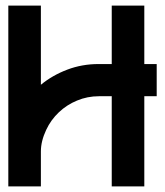

<svg xmlns="http://www.w3.org/2000/svg" viewBox="-20 -668 591 688"><path d="M541.5 -438.5V-323.2H497.1V0H380.4V-323.2H335Q293 -323.2 255.9 -307.6Q219.2 -292.5 190.9 -265.6Q162.1 -238.3 145.5 -202.6Q126.5 -162.1 126.5 -125.5V0H9.8V-647.9H126.5V-364.3Q168 -398.4 221.2 -418.5Q273.9 -438.5 333 -438.5H380.4V-647.9H497.1V-438.5Z"/></svg>

Font: Sangha Kali
Style: Regular
Weight: 400
Designer: Seslavinskaya Anna
Foundry: Popkern
Version: Version 2.000;PS 002.000;hotconv 1.0.88;makeotf.lib2.5.64775